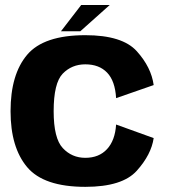

<svg xmlns="http://www.w3.org/2000/svg" viewBox="-20 -738 672 764"><path d="M319.5 5.5Q467 5.5 524.5 -58.8Q582 -123 591.5 -188.5L442 -242.5Q438 -179.5 406 -144.8Q374 -110 319.5 -110Q266 -110 229.8 -148.8Q193.5 -187.5 193.5 -295.5Q193.5 -407.5 229.5 -444.8Q265.5 -482 319.5 -482Q374.5 -482 406.2 -449Q438 -416 442 -347.5L591.5 -399.5Q582 -470 524.5 -534Q467 -598 319.5 -598Q154 -598 88 -520Q22 -442 22 -295.5Q22 -151.5 88 -73Q154 5.5 319.5 5.5ZM222.5 -613.5H299.5L416.5 -718H303Z"/></svg>

Font: Anybody Thin
Style: Bold
Weight: 700
Version: Version 1.113;gftools[0.9.25]